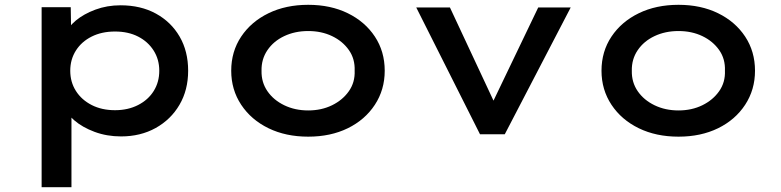

<svg xmlns="http://www.w3.org/2000/svg" viewBox="-20 -558 3247 798"><path d="M153 220V-528H274L276 -407L255 -416Q262 -445 295 -472.5Q328 -500 376.5 -518Q425 -536 481 -536Q565 -536 628 -501.5Q691 -467 726.5 -406Q762 -345 762 -264Q762 -184 726 -122.5Q690 -61 627 -26Q564 9 483 9Q424 9 373 -10Q322 -29 288 -58.5Q254 -88 247 -117L277 -131V220ZM458 -100Q512 -100 554 -121.5Q596 -143 619 -180Q642 -217 642 -264Q642 -311 618.5 -348Q595 -385 554 -406Q513 -427 458 -427Q403 -427 361 -406Q319 -385 295.5 -348Q272 -311 272 -264Q272 -217 295.5 -180Q319 -143 361 -121.5Q403 -100 458 -100Z M1261 10Q1168 10 1096 -25Q1024 -60 982.5 -122.5Q941 -185 941 -264Q941 -344 982.5 -406Q1024 -468 1096 -503Q1168 -538 1261 -538Q1354 -538 1425.5 -503Q1497 -468 1538 -406Q1579 -344 1579 -264Q1579 -185 1538 -122.5Q1497 -60 1425.5 -25Q1354 10 1261 10ZM1261 -99Q1316 -99 1360 -120.5Q1404 -142 1430 -179Q1456 -216 1454 -264Q1456 -313 1430 -350Q1404 -387 1360 -408Q1316 -429 1261 -429Q1206 -429 1161.5 -408Q1117 -387 1091.5 -349.5Q1066 -312 1067 -264Q1066 -216 1091.5 -179Q1117 -142 1161.5 -120.5Q1206 -99 1261 -99Z M1975 0 1710 -527H1850L2045 -110L2013 -102L2217 -527H2352L2078 0Z M2800 10Q2707 10 2635 -25Q2563 -60 2521.5 -122.5Q2480 -185 2480 -264Q2480 -344 2521.5 -406Q2563 -468 2635 -503Q2707 -538 2800 -538Q2893 -538 2964.5 -503Q3036 -468 3077 -406Q3118 -344 3118 -264Q3118 -185 3077 -122.5Q3036 -60 2964.5 -25Q2893 10 2800 10ZM2800 -99Q2855 -99 2899 -120.5Q2943 -142 2969 -179Q2995 -216 2993 -264Q2995 -313 2969 -350Q2943 -387 2899 -408Q2855 -429 2800 -429Q2745 -429 2700.5 -408Q2656 -387 2630.5 -349.5Q2605 -312 2606 -264Q2605 -216 2630.5 -179Q2656 -142 2700.5 -120.5Q2745 -99 2800 -99Z"/></svg>

Font: Lexend Giga Medium
Style: Regular
Weight: 500
Designer: Bonnie Shaver-Troup, Thomas Jockin
Foundry: Lexend
Version: Version 1.007